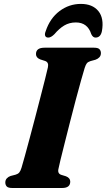

<svg xmlns="http://www.w3.org/2000/svg" viewBox="-20 -938 532 958"><path d="M272 -97Q265.5 -72 286 -65.5L309 -58.5Q330.5 -50 330.5 -32Q330.5 0 290 0H41.5Q20.5 0 13.5 -7.8Q6.5 -15.5 6.5 -27.5Q6.5 -40 14.2 -48.2Q22 -56.5 33 -60L58 -66.5Q70 -70 76.2 -77.5Q82.5 -85 87.5 -101.5Q93.5 -121.5 104.2 -160.2Q115 -199 128.2 -248.8Q141.5 -298.5 155.5 -351.8Q169.5 -405 182.2 -454.8Q195 -504.5 204.8 -543.2Q214.5 -582 219 -602Q224.5 -627.5 204.5 -634L181 -641.5Q159.5 -650 159.5 -668Q159.5 -700 202 -700H449Q469.5 -700 476.5 -692.2Q483.5 -684.5 483.5 -673Q483.5 -660.5 475.8 -652.2Q468 -644 456.5 -640L431 -633Q419 -629 413.5 -622.5Q408 -616 402.5 -599Q396 -578 384.2 -536Q372.5 -494 358.2 -440.5Q344 -387 329.8 -331Q315.5 -275 303 -225.2Q290.5 -175.5 282 -141Q273.5 -106.5 272 -97ZM358.5 -826Q326.5 -826 301.2 -811.2Q276 -796.5 251.5 -767.5Q234.5 -750.5 221 -750.5Q209 -750.5 205.5 -759.2Q202 -768 208 -782.5Q229.5 -847 277.2 -882.8Q325 -918.5 383.5 -918.5Q441.5 -918.5 470.8 -882.8Q500 -847 488.5 -782.5Q482 -750.5 456.5 -750.5Q443.5 -750.5 435.5 -767.5Q417 -826 358.5 -826Z"/></svg>

Font: Fraunces 9pt
Style: Bold Italic
Weight: 700
Italic angle: -16°
Version: Version 1.000;[b76b70a41]